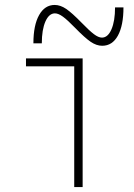

<svg xmlns="http://www.w3.org/2000/svg" viewBox="-20 -756 540 776"><path d="M280 0V-488H85V-520H314V0ZM393 -571Q370 -571 346.5 -587Q323 -603 284 -643Q253 -675 234.5 -688.5Q216 -702 202 -702Q178 -702 163.5 -669Q149 -636 149 -581H115Q115 -654 138 -695Q161 -736 201 -736Q224 -736 247.5 -720Q271 -704 310 -664Q341 -632 359.5 -618Q378 -604 392 -604Q416 -604 430.5 -637.5Q445 -671 445 -726H479Q479 -653 456.5 -612Q434 -571 393 -571Z"/></svg>

Font: M PLUS Code Latin ExtraLight
Style: Regular
Weight: 250
Designer: Coji Morishita
Foundry: UNDERFOREST DESIGN
Version: Version 1.002; ttfautohint (v1.8.3)